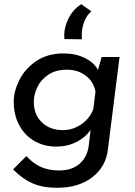

<svg xmlns="http://www.w3.org/2000/svg" viewBox="-20 -684 641 909"><path d="M285 -499Q284 -504 284 -516Q284 -558 306 -600Q328 -642 365 -664L413 -630Q391 -613 379 -582Q367 -551 367 -516Q367 -504 368 -498ZM546 -414 491 22Q482 105 417 155Q352 205 252 205Q181 205 133 183.5Q85 162 42 118L105 55Q138 91 175 107Q212 123 260 123Q320 123 356.5 91.5Q393 60 400 6L409 -69Q384 -33 341.5 -11.5Q299 10 247 10Q189 10 143.5 -16Q98 -42 71.5 -90.5Q45 -139 45 -203Q45 -251 71 -304Q97 -357 150.5 -394Q204 -431 281 -431Q338 -431 381.5 -409.5Q425 -388 444 -353L461 -414ZM432 -250Q424 -296 387 -325Q350 -354 297 -354Q243 -354 207.5 -329.5Q172 -305 156 -270Q140 -235 140 -203Q140 -142 178 -105Q216 -68 278 -68Q325 -68 365 -95.5Q405 -123 422 -168Z"/></svg>

Font: Josefin Sans
Style: Italic
Weight: 400
Italic angle: -7°
Designer: Santiago Orozco
Foundry: Typemade
Version: Version 2.000